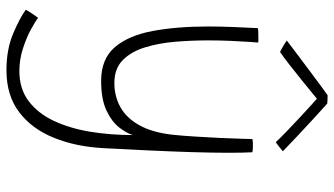

<svg xmlns="http://www.w3.org/2000/svg" viewBox="-235 -511 1010 580"><g transform="rotate(90 270.0 -221.0)"><path d="M192 264.5Q128.5 264.5 80.2 243.8Q32 223 9.5 206Q11 202.5 15.2 195.8Q19.5 189 24.8 181.5Q30 174 34 169Q44 177 68.8 190.5Q93.5 204 126.8 214.8Q160 225.5 194.5 225.5Q248 225.5 285 197.8Q322 170 344.8 122Q367.5 74 377.8 12.5Q388 -49 388 -117Q382.5 -98.5 365 -76Q347.5 -53.5 313.5 -37.5Q279.5 -21.5 224 -21.5Q158 -21.5 122.5 -63Q87 -104.5 73.5 -177.8Q60 -251 60 -345Q60 -380.5 61.5 -418Q63 -455.5 65 -495Q69 -496 77 -496.2Q85 -496.5 92.5 -496.5Q98 -496.5 102.2 -496.5Q106.5 -496.5 108.5 -495.5Q108 -491.5 106.5 -469Q105 -446.5 103.5 -413.5Q102 -380.5 102 -345Q102 -296.5 106 -246.8Q110 -197 122.8 -155Q135.5 -113 161.2 -87.2Q187 -61.5 230.5 -61.5Q271 -61.5 303.8 -79.8Q336.5 -98 358.2 -136.8Q380 -175.5 387 -237Q390 -265.5 392.5 -305Q395 -344.5 396.8 -382.8Q398.5 -421 399.2 -448Q400 -475 400 -478.5Q404 -479.5 409.2 -479.8Q414.5 -480 420 -480Q434.5 -480 440 -478Q441.5 -450.5 441.5 -407.5Q441.5 -357.5 439.5 -293.5Q437.5 -229.5 434.2 -161Q431 -92.5 427.5 -28Q423 55 396.2 121.2Q369.5 187.5 319 226Q268.5 264.5 192 264.5ZM293 -704.5Q314 -686 339.5 -662.2Q365 -638.5 390.8 -614.5Q416.5 -590.5 437 -570.5Q429 -563.5 422.5 -558.5Q416 -553.5 409.5 -549Q397.5 -562 376.8 -582Q356 -602 334 -622.5Q312 -643 295.2 -658.2Q278.5 -673.5 274.5 -676.5H282Q278.5 -673.5 260.8 -659Q243 -644.5 219.2 -625.2Q195.5 -606 173 -588.5Q150.5 -571 137 -562Q134 -563.5 126.8 -567.2Q119.5 -571 112.5 -575.5Q105.5 -580 102.5 -582.5Q123.5 -598.5 148.8 -617.5Q174 -636.5 198.5 -654.8Q223 -673 241.5 -686.8Q260 -700.5 267.5 -705.5Q271 -705.5 275.2 -705.5Q279.5 -705.5 284 -705.2Q288.5 -705 293 -704.5Z"/></g></svg>

Font: Grandstander Thin Thin
Style: Regular
Weight: 250
Version: Version 1.200